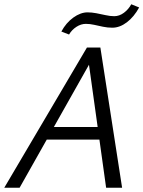

<svg xmlns="http://www.w3.org/2000/svg" viewBox="-21 -881 673 901"><path d="M477 0 391 -617H419L71 0H-1L387 -658H450L552 0ZM158 -226 191 -285H465L482 -226ZM303 -719 267 -733Q289 -774 323 -798.5Q357 -823 390 -823Q409 -823 430.5 -819Q452 -815 474 -810Q496 -805 515 -805Q539 -805 560.5 -821Q582 -837 595 -861L632 -846Q608 -802 574.5 -776.5Q541 -751 506 -751Q484 -751 462.5 -755.5Q441 -760 421 -764.5Q401 -769 382 -769Q359 -769 337.5 -755Q316 -741 303 -719Z"/></svg>

Font: Ysabeau Infant
Style: Italic
Weight: 400
Italic angle: -12°
Designer: Christian Thalmann (Catharsis Fonts)
Version: Version 2.001;gftools[0.9.30]; featfreeze: ss01,ss02,lnum